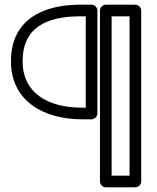

<svg xmlns="http://www.w3.org/2000/svg" viewBox="-20 -699 674 824"><path d="M459 55V-629H536V55ZM409 80C409 91 419 105 434 105H561C572 105 586 95 586 80V-654C586 -665 576 -679 561 -679H434C423 -679 409 -669 409 -654ZM332 -237C181 -237 77 -303 77 -436C77 -579 177 -629 325 -629H348V-237ZM332 -187H373C384 -187 398 -197 398 -212V-654C398 -665 388 -679 373 -679H325C167 -679 27 -617 27 -436C27 -265 168 -187 332 -187Z"/></svg>

Font: Falling Sky
Style: ExtOu
Weight: 400
Designer: Paul D. Hunt
Foundry: Adobe Systems Incorporated
Version: Version 1.02